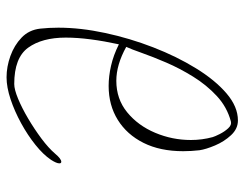

<svg xmlns="http://www.w3.org/2000/svg" viewBox="-102 -598 763 600"><g transform="rotate(-90 280.0 -298.5)"><path d="M203 63Q177 63 157 41.5Q137 20 125 -8.5Q113 -37 110 -57Q107 -83 107 -108Q107 -180 133 -232Q159 -284 205 -312.5Q251 -341 311 -341Q341 -341 374 -333.5Q407 -326 441 -309Q451 -355 456.5 -397Q462 -439 462 -475Q462 -549 430.5 -592.5Q399 -636 317 -636Q300 -636 271 -624Q242 -612 209 -592.5Q176 -573 146.5 -551Q117 -529 99 -508Q83 -489 74 -489Q69 -489 69 -495Q69 -504 80 -521Q96 -545 126.5 -569.5Q157 -594 194.5 -614.5Q232 -635 269.5 -647.5Q307 -660 338 -660Q371 -660 404.5 -648Q438 -636 462 -613Q486 -590 490 -555Q493 -528 493 -498Q493 -429 476.5 -352Q460 -275 431.5 -201.5Q403 -128 366 -68Q329 -8 287.5 27.5Q246 63 203 63ZM200 41Q245 29 279.5 -3Q314 -35 340 -77Q366 -119 384 -161Q402 -203 414 -237Q426 -271 433 -286Q377 -317 327 -317Q270 -317 228.5 -283Q187 -249 164.5 -195.5Q142 -142 142 -84Q142 -49 151 -16Q153 -9 160.5 6Q168 21 178.5 32.5Q189 44 200 41Z"/></g></svg>

Font: Licorice
Style: Regular
Weight: 400
Designer: Robert E. Leuschke
Foundry: Robert E. Leuschke
Version: Version 1.010; ttfautohint (v1.8.3)